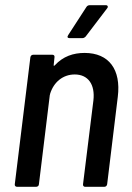

<svg xmlns="http://www.w3.org/2000/svg" viewBox="-20 -720 509 740"><path d="M388 -700H326C321 -700 316 -698 313 -693L243 -585C238 -578 240 -573 248 -573H297C302 -573 306 -575 310 -579L393 -688C398 -694 395 -700 388 -700ZM306 -516C263 -516 223 -503 191 -468C188 -465 186 -467 187 -470L190 -499C191 -505 188 -509 182 -509H108C102 -509 98 -505 97 -499L37 -10C36 -4 40 0 46 0H119C125 0 130 -4 130 -10L172 -354C173 -355 173 -357 173 -358C187 -404 223 -433 268 -433C320 -433 347 -394 340 -333L300 -10C299 -4 303 0 308 0H382C388 0 392 -4 393 -10L434 -347C447 -452 400 -516 306 -516Z"/></svg>

Font: Barlow Semi Condensed Medium
Style: Italic
Weight: 500
Width: 4
Italic angle: -7°
Designer: Jeremy Tribby
Foundry: Tribby Type
Version: Version 1.422;hotconv 1.0.109;makeotfexe 2.5.65596